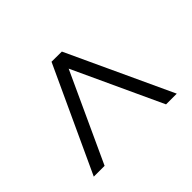

<svg xmlns="http://www.w3.org/2000/svg" viewBox="-111 -669 723 723"><g transform="rotate(45 250.0 -308.0)"><path d="M459.5 -87.4 41 -280.8 41.5 -335.4 459.5 -529.3V-472.2L105 -308.1L459.5 -145Z"/></g></svg>

Font: Elstob 8pt Medium
Style: Regular
Weight: 500
Designer: Peter S. Baker
Version: Version 1.015